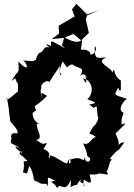

<svg xmlns="http://www.w3.org/2000/svg" viewBox="-20 -949 686 985"><path d="M604 -339 614 -370C578 -386 616 -434 632 -442C562 -465 563 -456 586 -499C604 -475 561 -494 600 -485V-536C551 -567 577 -613 556 -578C547 -591 540 -620 548 -590C509 -625 480 -633 526 -655C482 -653 463 -637 466 -711C482 -705 466 -664 442 -670C455 -688 389 -702 416 -693C381 -697 400 -683 400 -746C384 -725 350 -735 309 -758C295 -691 291 -730 313 -702C239 -740 239 -751 242 -712C222 -725 201 -725 236 -706C196 -714 214 -688 179 -675C184 -685 160 -647 166 -644C142 -633 167 -633 98 -639C119 -628 139 -568 74 -633C80 -557 73 -599 40 -534C70 -557 51 -545 72 -520V-479C66 -480 6 -413 15 -452C28 -368 27 -392 25 -385L33 -326C57 -297 72 -284 70 -265C50 -267 31 -268 39 -238C21 -194 71 -225 94 -162C29 -213 72 -200 89 -176C71 -152 82 -166 121 -123C83 -118 114 -132 98 -64C121 -63 114 -40 130 -98C168 -37 136 -23 174 -17C199 7 218 -20 225 8C229 -50 214 -43 262 -23C223 -10 255 -22 273 16C291 -19 313 50 343 -27C347 38 325 6 375 -1C389 -32 407 -31 389 -19C442 15 392 16 412 -27C462 8 444 -27 440 -54C510 -51 455 -64 516 -56C516 -56 547 -44 526 -70C541 -82 539 -133 558 -128C519 -142 560 -132 548 -141C597 -199 576 -156 618 -220C589 -214 599 -211 584 -204C602 -216 564 -272 576 -268C612 -304 643 -327 604 -310ZM323 -110C298 -117 262 -149 238 -151C226 -142 255 -124 217 -153C232 -125 250 -171 203 -184C225 -221 225 -217 203 -211C188 -210 163 -241 155 -228C213 -235 166 -275 169 -314C209 -313 150 -306 147 -369L165 -383C151 -420 155 -388 221 -457C186 -479 189 -478 199 -444C170 -498 214 -523 189 -500C193 -529 232 -542 232 -526C263 -577 276 -590 286 -612C286 -569 287 -581 296 -564C282 -562 283 -590 301 -634C337 -586 315 -609 350 -619C386 -592 419 -609 391 -559C416 -590 440 -526 418 -561C426 -524 426 -509 406 -547C453 -540 467 -473 428 -440C460 -427 492 -422 438 -413C481 -383 444 -397 476 -402L481 -354C493 -339 466 -302 457 -298C429 -244 434 -277 472 -246C444 -240 442 -201 406 -213C438 -152 416 -152 442 -138C447 -112 411 -110 416 -151C409 -97 408 -160 336 -128C356 -128 324 -83 337 -136ZM349 -901 363 -865 281 -817 283 -777 245 -748 309 -755 356 -775 396 -742 436 -780 420 -850 427 -870 484 -895 422 -874 424 -878 372 -929Z"/></svg>

Font: Asimov Aggro
Style: Condensed
Weight: 500
Designer: Google
Version: Version 2.000980; 2014